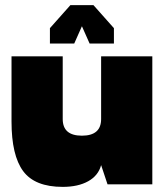

<svg xmlns="http://www.w3.org/2000/svg" viewBox="-20 -720 640 750"><path d="M575 -500H375V-75L400 0H575ZM375 -75V-255Q375 -190 300 -190Q225 -190 225 -255V-500H25V-245Q25 -113 70.5 -51.5Q116 10 225 10Q285 10 324.5 -12Q364 -34 375 -75ZM175 -550H270L310 -640V-700H255L175 -610ZM425 -550V-610L345 -700H290V-640L330 -550Z"/></svg>

Font: Millimetre
Style: Extrablack
Weight: 900
Designer: Jérémy Landes
Version: Version 1.0